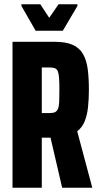

<svg xmlns="http://www.w3.org/2000/svg" viewBox="-20 -885 466 905"><path d="M39 0V-688H237Q291 -688 323 -673.5Q355 -659 371.5 -630Q388 -601 393.5 -559Q399 -517 399 -462Q399 -419 395 -381Q391 -343 379.5 -314Q368 -285 344 -266L415 0H273L214 -254L238 -239Q233 -237 226.5 -236.5Q220 -236 210 -236H177V0ZM177 -352H212Q229 -352 238.5 -356Q248 -360 253 -371.5Q258 -383 259 -404.5Q260 -426 260 -461Q260 -496 258.5 -517Q257 -538 252.5 -549Q248 -560 238.5 -563.5Q229 -567 213 -567H177ZM148 -740 81 -857V-865H170L212 -801L256 -865H345V-857L276 -740Z"/></svg>

Font: Saira ExtraCondensed ExtraBold
Style: Regular
Weight: 800
Width: 2
Designer: Hector Gatti with collaboration of the Omnibus-Type team
Foundry: Omnibus-Type
Version: Version 1.101